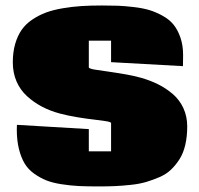

<svg xmlns="http://www.w3.org/2000/svg" viewBox="-20 -668 730 703"><path d="M386.7 -217.8H387.2Q383.3 -222.2 365.7 -224.6Q356.4 -226.1 333.3 -229Q310.1 -231.9 297.1 -233.6Q284.2 -235.4 264.9 -238.5Q245.6 -241.7 229.5 -245.1Q213.4 -248.5 198.7 -252.4Q162.6 -262.2 133.1 -277.8Q103.5 -293.5 78.9 -315.9Q54.2 -338.4 40.5 -369.9Q26.9 -401.4 26.9 -439.5Q26.9 -477.1 35.6 -507.3Q44.4 -537.6 59.6 -559.1Q74.7 -580.6 98.4 -596.4Q122.1 -612.3 148.4 -622.1Q174.8 -631.8 209.5 -637.7Q244.1 -643.6 277.8 -645.8Q311.5 -647.9 353.5 -647.9Q387.7 -647.9 412.4 -647Q437 -646 470.2 -642.1Q503.4 -638.2 526.9 -631.1Q550.3 -624 575.2 -610.4Q600.1 -596.7 615.2 -578.1Q630.4 -559.6 640.4 -531Q650.4 -502.4 650.4 -466.8Q650.4 -433.1 649.9 -425.8L386.7 -440.4V-519H305.2V-420.4Q309.6 -416 327.1 -413.1Q340.3 -411.1 378.9 -405.5Q417.5 -399.9 444.3 -395Q471.2 -390.1 494.1 -383.8Q529.3 -374 558.3 -359.6Q587.4 -345.2 612.3 -324Q637.2 -302.7 651.4 -272.2Q665.5 -241.7 665.5 -205.1Q665.5 -168 658.4 -137.7Q651.4 -107.4 637.5 -85.4Q623.5 -63.5 606.2 -46.9Q588.9 -30.3 564 -19.5Q539.1 -8.8 515.1 -1.7Q491.2 5.4 459.5 8.8Q427.7 12.2 400.9 13.4Q374 14.6 339.4 14.6Q298.3 14.6 268.6 13.2Q238.8 11.7 205.6 6.6Q172.4 1.5 149.7 -7.6Q127 -16.6 105 -32.2Q83 -47.9 70.1 -69.6Q57.1 -91.3 49.3 -122.6Q41.5 -153.8 41.5 -193.8Q41.5 -205.1 42 -210.9L305.2 -195.3V-113.8H386.7Z"/></svg>

Font: Coda ExtraBold
Style: Regular
Weight: 800
Version: Version 2.001; ttfautohint (v0.8) -r 50 -G 200 -x